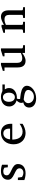

<svg xmlns="http://www.w3.org/2000/svg" viewBox="1572 -2106 763 3946"><g transform="rotate(-90 1953.0 -132.5)"><path d="M555.2 -145Q555.2 -108.4 542 -79.1Q528.8 -49.8 504.4 -29.5Q480 -9.3 444.3 1.5Q408.7 12.2 364.3 12.2Q341.3 12.2 319.6 9.5Q297.9 6.8 279.5 2.7Q261.2 -1.5 247.1 -5.9Q232.9 -10.3 225.6 -13.2V-146H276.4L288.6 -61Q303.7 -51.3 325.9 -42.2Q348.1 -33.2 377.4 -33.2Q398.9 -33.2 415.5 -39.8Q432.1 -46.4 443.6 -57.1Q455.1 -67.9 461.2 -81.8Q467.3 -95.7 467.3 -110.8Q467.3 -131.8 459 -146.7Q450.7 -161.6 435.1 -173.6Q419.4 -185.5 396.7 -196.8Q374 -208 345.2 -222.2Q317.9 -235.4 296.9 -248.3Q275.9 -261.2 261.5 -276.1Q247.1 -291 239.7 -308.8Q232.4 -326.7 232.4 -349.1Q232.4 -382.3 244.4 -409.2Q256.3 -436 279.3 -454.8Q302.2 -473.6 335.7 -483.9Q369.1 -494.1 412.6 -494.1Q434.6 -494.1 454.6 -491.7Q474.6 -489.3 491.2 -485.8Q507.8 -482.4 520.5 -478.5Q533.2 -474.6 540.5 -471.2V-353H488.3L480.5 -422.9Q469.7 -431.2 448.7 -438.5Q427.7 -445.8 404.3 -445.8Q362.8 -445.8 343 -427Q323.2 -408.2 323.2 -378.9Q323.2 -361.8 328.9 -349.1Q334.5 -336.4 347.4 -325.2Q360.4 -314 381.6 -302.2Q402.8 -290.5 434.6 -275.9Q460.9 -264.2 482.9 -251.5Q504.9 -238.8 521 -223.1Q537.1 -207.5 546.1 -188.5Q555.2 -169.4 555.2 -145Z M1382.8 -49.8Q1361.8 -36.6 1339.1 -25.4Q1316.4 -14.2 1292.2 -5.9Q1268.1 2.4 1243.2 7.3Q1218.3 12.2 1192.9 12.2Q1147.5 12.2 1105.5 -3.2Q1063.5 -18.6 1031.5 -49.3Q999.5 -80.1 980.2 -126.7Q960.9 -173.3 960.9 -235.8Q960.9 -294.4 978.5 -342Q996.1 -389.6 1027.3 -423.6Q1058.6 -457.5 1101.6 -475.8Q1144.5 -494.1 1195.8 -494.1Q1242.2 -494.1 1277.3 -478.8Q1312.5 -463.4 1335.9 -436.3Q1359.4 -409.2 1371.1 -371.3Q1382.8 -333.5 1382.8 -289.1V-275.9Q1382.8 -268.1 1381.8 -261.2H1057.6Q1057.6 -223.1 1065.7 -185.1Q1073.7 -147 1092.8 -116.7Q1111.8 -86.4 1144 -67.6Q1176.3 -48.8 1224.6 -48.8Q1246.1 -48.8 1267.1 -54.4Q1288.1 -60.1 1308.3 -68.8Q1328.6 -77.6 1347.2 -88.6Q1365.7 -99.6 1382.8 -110.8ZM1282.7 -328.1Q1282.7 -353 1276.9 -374.3Q1271 -395.5 1259 -411.1Q1247.1 -426.8 1228.8 -435.8Q1210.4 -444.8 1185.5 -444.8Q1160.6 -444.8 1139.2 -435.3Q1117.7 -425.8 1101.3 -407.7Q1085 -389.6 1075 -364Q1064.9 -338.4 1063 -306.2H1282.7Z M2078.1 66.9Q2078.1 46.4 2067.9 32Q2057.6 17.6 2040.8 8.3Q2023.9 -1 2002.7 -6.6Q1981.4 -12.2 1959.7 -15.9Q1938 -19.5 1917.7 -21.7Q1897.5 -23.9 1882.3 -26.9Q1860.4 -19 1845.7 -8.1Q1831.1 2.9 1822.3 15.6Q1813.5 28.3 1809.8 41.5Q1806.2 54.7 1806.2 66.9Q1806.2 85 1814 105.5Q1821.8 126 1837.9 143.1Q1854 160.2 1878.7 171.6Q1903.3 183.1 1937 183.1Q1972.7 183.1 1999.3 171.6Q2025.9 160.2 2043.5 143.1Q2061 126 2069.6 105.5Q2078.1 85 2078.1 66.9ZM2022 -331.1Q2022 -354.5 2015.9 -376.7Q2009.8 -398.9 1998 -415.8Q1986.3 -432.6 1969 -442.9Q1951.7 -453.1 1929.2 -453.1Q1908.2 -453.1 1890.6 -444.8Q1873 -436.5 1860.6 -420.7Q1848.1 -404.8 1841.1 -381.8Q1834 -358.9 1834 -330.1Q1834 -305.2 1840.1 -283Q1846.2 -260.7 1858.2 -244.1Q1870.1 -227.5 1887.9 -217.8Q1905.8 -208 1929.2 -208Q1951.7 -208 1969 -217.8Q1986.3 -227.5 1998 -244.1Q2009.8 -260.7 2015.9 -283.2Q2022 -305.7 2022 -331.1ZM2090.3 -415Q2101.6 -397 2109.4 -375.7Q2117.2 -354.5 2117.2 -325.2Q2117.2 -285.6 2099.1 -254.9Q2081.1 -224.1 2051 -203.6Q2021 -183.1 1982.2 -173.6Q1943.4 -164.1 1901.4 -167Q1895.5 -157.2 1893.3 -146Q1891.1 -134.8 1890.9 -125Q1890.6 -115.2 1891.6 -108.2Q1892.6 -101.1 1893.1 -100.1Q1915.5 -97.7 1944.3 -94.7Q1973.1 -91.8 2003.2 -86.2Q2033.2 -80.6 2062.3 -71.3Q2091.3 -62 2113.8 -47.1Q2136.2 -32.2 2150.1 -11Q2164.1 10.3 2164.1 40Q2164.1 75.7 2143.8 109.6Q2123.5 143.6 2088.4 170.2Q2053.2 196.8 2005.9 212.9Q1958.5 229 1904.3 229Q1859.4 229 1824.5 218.3Q1789.6 207.5 1765.6 188.5Q1741.7 169.4 1729 143.3Q1716.3 117.2 1716.3 86.9Q1716.3 64.9 1722.7 45.2Q1729 25.4 1742.2 9.5Q1755.4 -6.3 1775.1 -17.8Q1794.9 -29.3 1822.3 -34.2Q1819.3 -42 1817.4 -47.1Q1815.4 -52.2 1814.2 -56.9Q1813 -61.5 1812.5 -66.7Q1812 -71.8 1812 -80.1Q1812 -99.6 1824 -123.3Q1835.9 -147 1862.3 -173.8Q1837.4 -179.7 1814.9 -192.4Q1792.5 -205.1 1775.4 -224.4Q1758.3 -243.7 1748.3 -268.8Q1738.3 -293.9 1738.3 -324.2Q1738.3 -363.8 1752.9 -395.3Q1767.6 -426.8 1793.9 -448.7Q1820.3 -470.7 1857.2 -482.4Q1894 -494.1 1939 -494.1Q1956.5 -494.1 1973.4 -491.2Q1990.2 -488.3 2005.1 -483.6Q2020 -479 2032.7 -473.6Q2045.4 -468.3 2055.2 -463.9H2189.9V-415Z M2838.9 0V-57.1Q2826.2 -47.4 2807.9 -35.2Q2789.6 -22.9 2768.3 -12.5Q2747.1 -2 2723.9 5.1Q2700.7 12.2 2678.7 12.2Q2646.5 12.2 2620.8 2.7Q2595.2 -6.8 2577.4 -26.6Q2559.6 -46.4 2550 -76.9Q2540.5 -107.4 2540.5 -149.9V-420.9H2470.7V-455.1L2593.8 -494.1H2633.8V-168.9Q2633.8 -142.6 2638.9 -121.6Q2644 -100.6 2655.5 -85.9Q2667 -71.3 2685.5 -63.7Q2704.1 -56.2 2730.5 -56.2Q2745.6 -56.2 2761.2 -59.1Q2776.9 -62 2791 -66.7Q2805.2 -71.3 2817.6 -76.4Q2830.1 -81.5 2838.9 -85.9V-420.9H2768.6V-455.1L2890.6 -494.1H2931.6V-64Q2931.6 -54.7 2938.2 -48.8Q2944.8 -43 2953.6 -42L2997.6 -39.1V0Z M3558.1 0V-39.1L3600.1 -42Q3608.9 -43 3615 -48.8Q3621.1 -54.7 3621.1 -64V-324.2Q3621.1 -371.6 3599.1 -396.2Q3577.1 -420.9 3524.9 -420.9Q3496.1 -420.9 3468.3 -412.8Q3440.4 -404.8 3415 -392.1V-64Q3415 -54.7 3420.9 -48.8Q3426.8 -43 3436 -42L3478 -39.1V0H3252V-39.1L3300.8 -42Q3310.1 -43 3315.9 -48.8Q3321.8 -54.7 3321.8 -64V-411.1H3252V-443.8L3374 -481.9H3415V-432.1Q3436 -443.8 3457.8 -455.1Q3479.5 -466.3 3501 -475.1Q3522.5 -483.9 3542.5 -489Q3562.5 -494.1 3580.1 -494.1Q3645.5 -494.1 3679.7 -453.6Q3713.9 -413.1 3713.9 -339.8V-64Q3713.9 -54.7 3720 -48.8Q3726.1 -43 3734.9 -42L3778.8 -39.1V0Z"/></g></svg>

Font: BabelStone Ogham Fixed
Style: Regular
Weight: 400
Monospace: yes
Designer: Andrew West
Foundry: BabelStone
Version: Version 2.02 March 14, 2022